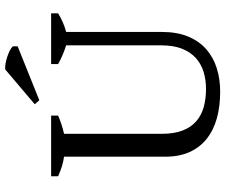

<svg xmlns="http://www.w3.org/2000/svg" viewBox="-86 -800 893 762"><g transform="rotate(-90 361.0 -418.5)"><path d="M43 -662.6H283.7V-634.8Q248.5 -619.6 211.4 -611.3V-224.1Q211.4 -174.3 224.6 -140.6Q237.8 -106.9 261.5 -86.4Q285.2 -65.9 317.9 -56.9Q350.6 -47.9 389.6 -47.9Q426.8 -47.9 458.5 -57.9Q490.2 -67.9 513.4 -89.4Q536.6 -110.8 549.6 -144.3Q562.5 -177.7 562.5 -225.1V-603Q540.5 -609.9 521.7 -618.2Q502.9 -626.5 488.3 -634.8V-662.6H689.5V-634.8Q653.8 -612.8 615.7 -603V-223.1Q615.7 -163.1 597.7 -119.4Q579.6 -75.7 547.6 -47.4Q515.6 -19 472.4 -5.4Q429.2 8.3 378.9 8.3Q319.8 8.3 272.2 -5.1Q224.6 -18.6 190.9 -45.7Q157.2 -72.8 138.9 -113.5Q120.6 -154.3 120.6 -209.5V-611.3Q101.6 -613.8 81.5 -620.1Q61.5 -626.5 43 -634.8ZM466.8 -844.7Q475.1 -845.7 488.3 -843.8Q501.5 -841.8 515.1 -837.4Q528.8 -833 540.8 -827.1Q552.7 -821.3 558.6 -814.5V-795.4L344.7 -709.5L328.6 -727.5Z"/></g></svg>

Font: PT Astra Serif
Style: Regular
Weight: 400
Designer: A.Korolkova, I. Chaeva
Foundry: ParaType Ltd
Version: Version 1.002